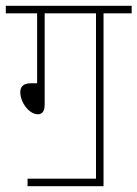

<svg xmlns="http://www.w3.org/2000/svg" viewBox="-20 -642 474 662"><path d="M75 -26V0H337V-596H434V-622H0V-596H108V-355H88C60 -355 50 -343 50 -324C50 -289 80 -248 111 -248C124 -248 134 -257 134 -281V-596H311V-26Z"/></svg>

Font: Noto Sans Devanagari Condensed Thin
Style: Regular
Weight: 100
Width: 3
Designer: Jelle Bosma - Monotype Design Team
Foundry: Monotype Imaging Inc.
Version: Version 2.004